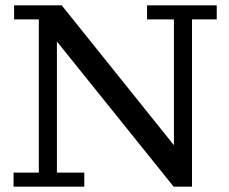

<svg xmlns="http://www.w3.org/2000/svg" viewBox="-20 -702 863 722"><path d="M31 0V-53H126V-629H33V-682H212L634 -156V-629H533V-682H795V-629H702V0H633L194 -546V-53H297V0Z"/></svg>

Font: Montagu Slab 16pt
Style: Regular
Weight: 400
Designer: Florian Karsten
Foundry: Florian Karsten
Version: Version 1.000; ttfautohint (v1.8.3)